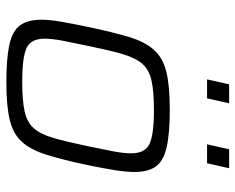

<svg xmlns="http://www.w3.org/2000/svg" viewBox="-90 -660 757 618"><g transform="rotate(90 289.0 -350.5)"><path d="M246 8Q168 8 124 -1.5Q80 -11 61.5 -35.5Q43 -60 43 -105Q43 -132 49.5 -169Q56 -206 66 -254Q83 -335 98.5 -386.5Q114 -438 140 -467Q166 -496 211 -507Q256 -518 332 -518Q409 -518 453 -508Q497 -498 515 -473.5Q533 -449 533 -404Q533 -377 527 -340Q521 -303 511 -254Q494 -174 478 -122.5Q462 -71 436.5 -42.5Q411 -14 366 -3Q321 8 246 8ZM244 -43Q304 -43 339 -51Q374 -59 393 -81Q412 -103 424 -145Q436 -187 450 -254Q460 -301 466.5 -335.5Q473 -370 473 -394Q473 -438 443 -452.5Q413 -467 334 -467Q273 -467 238 -459Q203 -451 184 -428.5Q165 -406 153 -364Q141 -322 127 -254Q117 -207 110.5 -173Q104 -139 104 -115Q104 -71 134 -57Q164 -43 244 -43ZM444 -638 460 -709H521L505 -638ZM235 -638 251 -709H312L296 -638Z"/></g></svg>

Font: Saira Light
Style: Italic
Weight: 300
Italic angle: -12°
Designer: Hector Gatti with collaboration of the Omnibus-Type team
Foundry: Omnibus-Type
Version: Version 1.100; ttfautohint (v1.8.3)